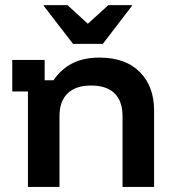

<svg xmlns="http://www.w3.org/2000/svg" viewBox="-20 -736 682 756"><path d="M90 0V-375.8H28.3V-500H155.8V-420H190.8Q219.2 -462.5 263.3 -485.8Q307.5 -509.2 371.7 -509.2Q474.2 -509.2 530.4 -452.5Q586.7 -395.8 586.7 -301.7V0H462.5V-278.3Q462.5 -337.5 431.2 -368.3Q400 -399.2 338.3 -399.2Q278.3 -399.2 246.3 -368.3Q214.2 -337.5 214.2 -278.3V0ZM267.5 -563.3 152.5 -712.5V-715.8H245.8L325.8 -642.5L406.7 -715.8H499.2V-712.5L385 -563.3Z"/></svg>

Font: Funnel Display SemiBold
Style: Regular
Weight: 600
Designer: NORD ID, Kristian Moeller
Foundry: Dicotype
Version: Version 1.000